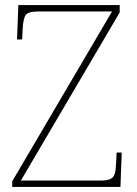

<svg xmlns="http://www.w3.org/2000/svg" viewBox="-20 -734 538 754"><path d="M28 0V-22L420 -689H130Q91 -689 81 -675Q71 -661 69 -620L67 -579H47L52 -714H450V-685L62 -25H375Q401 -25 413.5 -31Q426 -37 430.5 -51.5Q435 -66 436 -93L438 -135H458L453 0Z"/></svg>

Font: Noto Serif Armenian Thin
Style: Regular
Weight: 250
Version: Version 2.007